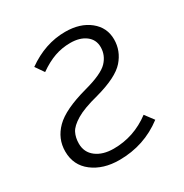

<svg xmlns="http://www.w3.org/2000/svg" viewBox="-133 -640 726 757"><g transform="rotate(-30 230.5 -261.5)"><path d="M417 -412Q417 -360 381.5 -319.5Q346 -279 247 -252Q180 -235 146 -214.5Q112 -194 101.5 -173Q91 -152 91 -125Q91 -85 121.5 -62Q152 -39 201 -39Q293 -39 369 -96L399 -56Q311 11 198 11Q125 11 77 -25.5Q29 -62 29 -125Q29 -183 71.5 -225.5Q114 -268 221 -297Q303 -319 329.5 -347Q356 -375 356 -412Q356 -446 329.5 -466Q303 -486 260 -486Q222 -486 188 -474Q154 -462 117 -436L90 -475Q173 -534 264 -534Q332 -534 374.5 -500Q417 -466 417 -412Z"/></g></svg>

Font: FiraGO Light
Style: Italic
Weight: 300
Italic angle: -8°
Designer: bBox Type GmbH
Foundry: bBox Type GmbH
Version: Version 1.001